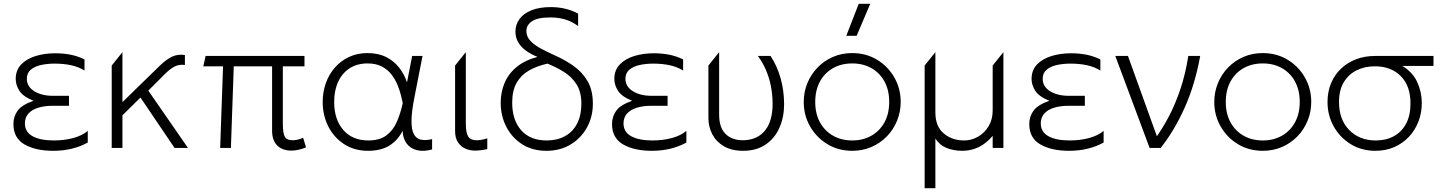

<svg xmlns="http://www.w3.org/2000/svg" viewBox="-20 -772 7533 1002"><path d="M258 15Q166 15 108 -18.2Q50 -51.5 50 -125Q50 -164 72.2 -194.5Q94.5 -225 155 -246Q100.5 -268 81.2 -298.2Q62 -328.5 62 -360Q62 -406 90.8 -435.8Q119.5 -465.5 166.5 -479.8Q213.5 -494 268 -494Q309.5 -494 347.2 -486.8Q385 -479.5 421 -462V-404Q390.5 -423 351.5 -431.5Q312.5 -440 265 -440Q227 -440 194 -432.8Q161 -425.5 140.5 -408.2Q120 -391 120 -361Q120 -320 158.8 -296Q197.5 -272 256 -272H340V-220H256Q213 -220 180 -210Q147 -200 128.5 -179.5Q110 -159 110 -128Q110 -83 150.2 -61Q190.5 -39 261 -39Q316 -39 362.8 -51.8Q409.5 -64.5 438 -89V-28Q398.5 -6.5 353.8 4.2Q309 15 258 15Z M563 0V-430L619 -500V-239L746 -363Q786 -402 816.5 -431.5Q847 -461 877 -475.8Q907 -490.5 945 -485V-433Q915 -437 891.5 -425Q868 -413 843.8 -388.8Q819.5 -364.5 787 -332L754 -299L961 0H891L713 -263L619 -170V0Z M1500 14Q1478.5 14 1460.2 7.8Q1442 1.5 1428.5 -11Q1415 -23.5 1407.5 -43.2Q1400 -63 1400 -90V-426H1200L1185 0H1129L1144 -426H1041L1053 -480H1569V-426H1456V-128Q1456 -78.5 1466 -59.2Q1476 -40 1506 -40Q1520.5 -40 1535 -43.5Q1549.5 -47 1562 -53L1577 -3Q1560 4.5 1539.8 9.2Q1519.5 14 1500 14Z M1901 15Q1829 15 1775.8 -19.8Q1722.5 -54.5 1693.2 -112.5Q1664 -170.5 1664 -240Q1664 -292 1680.5 -338.2Q1697 -384.5 1728 -419.8Q1759 -455 1802 -475Q1845 -495 1898 -495Q1954.5 -495 1995.8 -474Q2037 -453 2063.8 -418.2Q2090.5 -383.5 2104 -342L2131 -480H2185L2142 -260Q2128 -189 2127.5 -143.2Q2127 -97.5 2139 -73.5Q2151 -49.5 2175.2 -43.5Q2199.5 -37.5 2235 -46V8Q2190.5 20 2156.5 11.8Q2122.5 3.5 2102.8 -22.2Q2083 -48 2081 -89Q2055.5 -39 2011.8 -12Q1968 15 1901 15ZM1902 -39Q1962 -39 1997.2 -66Q2032.5 -93 2051.5 -137.2Q2070.5 -181.5 2082 -234Q2078.5 -250 2072.2 -275.5Q2066 -301 2054.2 -329.5Q2042.5 -358 2022.8 -383.5Q2003 -409 1972.5 -425Q1942 -441 1898 -441Q1845 -441 1806 -416.5Q1767 -392 1745.5 -346.8Q1724 -301.5 1724 -240Q1724 -148 1771.8 -93.5Q1819.5 -39 1902 -39Z M2459 14Q2431 14 2407.2 3Q2383.5 -8 2369.2 -30.5Q2355 -53 2355 -88V-430L2411 -500V-128Q2411 -78.5 2423.8 -59.2Q2436.5 -40 2467 -40Q2477 -40 2490.2 -42Q2503.5 -44 2523 -50V6Q2510.5 9.5 2490.8 11.8Q2471 14 2459 14Z M2832 15Q2758.5 15 2705 -19.2Q2651.5 -53.5 2622.2 -110.5Q2593 -167.5 2593 -236Q2593 -291 2613.2 -339Q2633.5 -387 2676 -422.2Q2718.5 -457.5 2785 -475Q2749.5 -489.5 2723.8 -508.5Q2698 -527.5 2684 -552Q2670 -576.5 2670 -607Q2670 -644 2691.2 -673Q2712.5 -702 2753.8 -718.5Q2795 -735 2855 -735Q2892.5 -735 2927.5 -727Q2962.5 -719 2997 -701V-636Q2963.5 -661 2927.8 -671Q2892 -681 2853 -681Q2785.5 -681 2756.2 -661Q2727 -641 2727 -610Q2727 -580 2749.5 -557.2Q2772 -534.5 2807 -516.2Q2842 -498 2880 -481Q2928 -459.5 2972.5 -428.5Q3017 -397.5 3045.5 -350Q3074 -302.5 3074 -231Q3074 -162.5 3043.2 -106.8Q3012.5 -51 2958 -18Q2903.5 15 2832 15ZM2833 -39Q2888.5 -39 2929.2 -61.8Q2970 -84.5 2992 -127.5Q3014 -170.5 3014 -231Q3014 -292.5 2988.5 -332.2Q2963 -372 2922.5 -397Q2882 -422 2837 -440Q2781.5 -427.5 2740.2 -403.8Q2699 -380 2676 -339.5Q2653 -299 2653 -236Q2653 -145.5 2700 -92.2Q2747 -39 2833 -39Z M3382 15Q3290 15 3232 -18.2Q3174 -51.5 3174 -125Q3174 -164 3196.2 -194.5Q3218.5 -225 3279 -246Q3224.5 -268 3205.2 -298.2Q3186 -328.5 3186 -360Q3186 -406 3214.8 -435.8Q3243.5 -465.5 3290.5 -479.8Q3337.5 -494 3392 -494Q3433.5 -494 3471.2 -486.8Q3509 -479.5 3545 -462V-404Q3514.5 -423 3475.5 -431.5Q3436.5 -440 3389 -440Q3351 -440 3318 -432.8Q3285 -425.5 3264.5 -408.2Q3244 -391 3244 -361Q3244 -320 3282.8 -296Q3321.5 -272 3380 -272H3464V-220H3380Q3337 -220 3304 -210Q3271 -200 3252.5 -179.5Q3234 -159 3234 -128Q3234 -83 3274.2 -61Q3314.5 -39 3385 -39Q3440 -39 3486.8 -51.8Q3533.5 -64.5 3562 -89V-28Q3522.5 -6.5 3477.8 4.2Q3433 15 3382 15Z M3858 15Q3798 15 3757.8 -8.8Q3717.5 -32.5 3697.2 -71.5Q3677 -110.5 3677 -157V-430L3733 -500V-174Q3733 -106 3766.5 -73Q3800 -40 3857 -40Q3897 -40.5 3926.2 -54.5Q3955.5 -68.5 3974.5 -93.5Q3993.5 -118.5 4002.8 -152.8Q4012 -187 4012 -228Q4012 -277.5 4003.2 -322Q3994.5 -366.5 3977.5 -406.2Q3960.5 -446 3935.5 -480H4001.5Q4036 -427 4054 -362.8Q4072 -298.5 4072 -228Q4072 -160.5 4047.8 -105.5Q4023.5 -50.5 3975.8 -17.8Q3928 15 3858 15Z M4427.5 15Q4355 15 4297.8 -19.8Q4240.5 -54.5 4207.5 -112.5Q4174.5 -170.5 4174.5 -240Q4174.5 -292 4193.5 -338.2Q4212.5 -384.5 4246.8 -419.8Q4281 -455 4327 -475Q4373 -495 4427.5 -495Q4500 -495 4557.2 -460.2Q4614.5 -425.5 4647.5 -367.5Q4680.5 -309.5 4680.5 -240Q4680.5 -188 4661.5 -141.8Q4642.5 -95.5 4608.2 -60.2Q4574 -25 4528 -5Q4482 15 4427.5 15ZM4427.5 -39Q4484 -39 4527.5 -63.8Q4571 -88.5 4595.8 -133.5Q4620.5 -178.5 4620.5 -240Q4620.5 -301.5 4595.8 -346.8Q4571 -392 4527.5 -416.5Q4484 -441 4427.5 -441Q4371 -441 4327.5 -416.5Q4284 -392 4259.2 -346.8Q4234.5 -301.5 4234.5 -240Q4234.5 -178.5 4259.2 -133.5Q4284 -88.5 4327.5 -63.8Q4371 -39 4427.5 -39ZM4396.5 -585 4461.5 -752H4521.5L4450.5 -585Z M4805.5 210V-430L4861.5 -500V-185Q4861.5 -112.5 4905 -75.8Q4948.5 -39 5011.5 -39Q5050 -39 5084 -58.5Q5118 -78 5139.2 -113.2Q5160.5 -148.5 5160.5 -195V-430L5216.5 -500V0H5160.5V-63Q5127.5 -23.5 5087.5 -4.2Q5047.5 15 5002.5 15Q4957.5 15 4920.8 0.5Q4884 -14 4861.5 -49V210Z M5559.5 15Q5467.5 15 5409.5 -18.2Q5351.5 -51.5 5351.5 -125Q5351.5 -164 5373.8 -194.5Q5396 -225 5456.5 -246Q5402 -268 5382.8 -298.2Q5363.5 -328.5 5363.5 -360Q5363.5 -406 5392.2 -435.8Q5421 -465.5 5468 -479.8Q5515 -494 5569.5 -494Q5611 -494 5648.8 -486.8Q5686.5 -479.5 5722.5 -462V-404Q5692 -423 5653 -431.5Q5614 -440 5566.5 -440Q5528.5 -440 5495.5 -432.8Q5462.5 -425.5 5442 -408.2Q5421.5 -391 5421.5 -361Q5421.5 -320 5460.2 -296Q5499 -272 5557.5 -272H5641.5V-220H5557.5Q5514.5 -220 5481.5 -210Q5448.5 -200 5430 -179.5Q5411.5 -159 5411.5 -128Q5411.5 -83 5451.8 -61Q5492 -39 5562.5 -39Q5617.5 -39 5664.2 -51.8Q5711 -64.5 5739.5 -89V-28Q5700 -6.5 5655.2 4.2Q5610.5 15 5559.5 15Z M5979.5 0 5800.5 -480H5866.5L6022.5 -47H6007.5Q6044 -96.5 6078.2 -160.8Q6112.5 -225 6139.5 -304.8Q6166.5 -384.5 6181.5 -480H6243.5Q6216.5 -331 6163 -211.2Q6109.5 -91.5 6037.5 0Z M6570 15Q6497.5 15 6440.2 -19.8Q6383 -54.5 6350 -112.5Q6317 -170.5 6317 -240Q6317 -292 6336 -338.2Q6355 -384.5 6389.2 -419.8Q6423.5 -455 6469.5 -475Q6515.5 -495 6570 -495Q6642.5 -495 6699.8 -460.2Q6757 -425.5 6790 -367.5Q6823 -309.5 6823 -240Q6823 -188 6804 -141.8Q6785 -95.5 6750.8 -60.2Q6716.5 -25 6670.5 -5Q6624.5 15 6570 15ZM6570 -39Q6626.5 -39 6670 -63.8Q6713.5 -88.5 6738.2 -133.5Q6763 -178.5 6763 -240Q6763 -301.5 6738.2 -346.8Q6713.5 -392 6670 -416.5Q6626.5 -441 6570 -441Q6513.5 -441 6470 -416.5Q6426.5 -392 6401.8 -346.8Q6377 -301.5 6377 -240Q6377 -178.5 6401.8 -133.5Q6426.5 -88.5 6470 -63.8Q6513.5 -39 6570 -39Z M7158 15Q7085.5 15 7029 -19.8Q6972.5 -54.5 6940.2 -112.5Q6908 -170.5 6908 -240Q6908 -293.5 6926.5 -337.8Q6945 -382 6978.5 -413.8Q7012 -445.5 7057.2 -462.8Q7102.5 -480 7156 -480H7461V-428H7298Q7352 -396 7376 -344Q7400 -292 7400 -234Q7400 -182 7382.2 -136.8Q7364.5 -91.5 7332.2 -57.5Q7300 -23.5 7255.8 -4.2Q7211.5 15 7158 15ZM7160 -39Q7214.5 -39 7255.2 -61.8Q7296 -84.5 7318.5 -127.5Q7341 -170.5 7341 -232Q7341 -324.5 7290 -375.2Q7239 -426 7155 -426Q7102 -426 7059.8 -405Q7017.5 -384 6992.8 -342.8Q6968 -301.5 6968 -240Q6968 -148 7021.2 -93.5Q7074.5 -39 7160 -39Z"/></svg>

Font: Geologica-Sharp
Style: Regular
Weight: 100
Designer: Sindre Bremnes, Frode Helland
Foundry: Monokrom Skriftforlag AS
Version: Version 1.010;gftools[0.9.28]